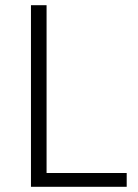

<svg xmlns="http://www.w3.org/2000/svg" viewBox="-20 -718 531 738"><path d="M467 0V-53H159V-698H99V0Z"/></svg>

Font: IBM Plex Devanagari Light
Style: Regular
Weight: 300
Designer: Mike Abbink, Paul van der Laan, Pieter van Rosmalen, Erin McLaughlin
Foundry: Bold Monday
Version: Version 1.0